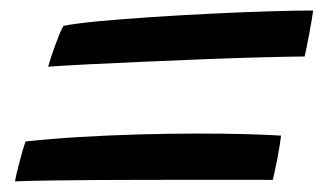

<svg xmlns="http://www.w3.org/2000/svg" viewBox="-20 -569 615 365"><path d="M100.9 -519.9Q123.6 -524.4 167.4 -528.6Q211.2 -532.7 266.5 -536.4Q321.8 -540.1 379.5 -542.9Q437.2 -545.8 488.8 -547.4Q540.3 -549 575.3 -549Q574.6 -543.4 572.6 -531.2Q570.6 -519.1 567.9 -504.9Q565.2 -490.8 562.8 -478.8Q560.5 -466.9 559.1 -461.6Q531.9 -461.4 482.3 -460.2Q432.6 -458.9 372.6 -456.6Q312.5 -454.2 252.9 -451.6Q193.2 -449 145 -446.6Q96.8 -444.1 71.5 -442.2Q73.4 -449.2 77.1 -460.4Q80.8 -471.6 85.1 -483.4Q89.4 -495.2 93.5 -505.1Q97.6 -515 100.9 -519.9ZM28.4 -300Q76.2 -305.3 132.1 -308.6Q187.9 -311.9 245.5 -313.5Q303.1 -315.1 356.2 -315.1Q403.4 -315.1 444.5 -314.1Q485.6 -313 514.3 -311.2Q513.8 -305.6 511.9 -293.8Q510 -281.9 507.5 -268.5Q504.9 -255.1 502.4 -243.8Q499.9 -232.4 498.6 -227.1Q476.4 -227.1 439.8 -227.2Q403.1 -227.3 357.7 -227.2Q312.2 -227.1 262.9 -227.1Q213.6 -227.2 165.9 -226.8Q118.2 -226.5 77.6 -225.9Q37 -225.4 8.6 -224.2Q9.2 -229 11.4 -238.5Q13.6 -248.1 16.7 -259.6Q19.8 -271.2 22.8 -282Q25.9 -292.8 28.4 -300Z"/></svg>

Font: Grandstander Thin
Style: Italic
Weight: 100
Italic angle: -15°
Designer: Tyler Finck
Foundry: Etcetera Type Co
Version: Version 1.200